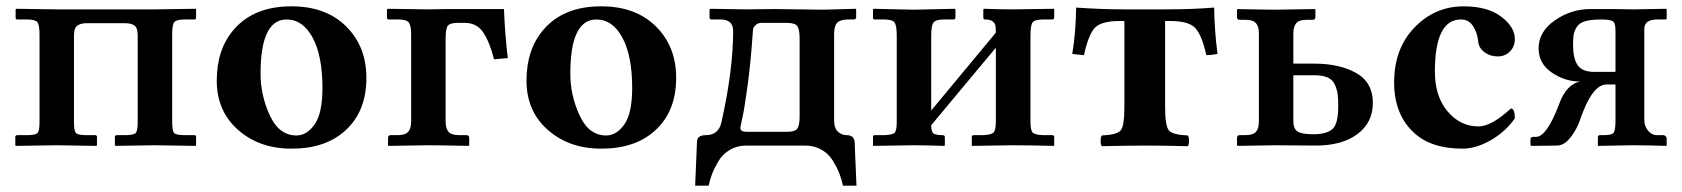

<svg xmlns="http://www.w3.org/2000/svg" viewBox="-20 -464 5361 612"><path d="M106 -353Q106 -385.3 98.9 -393.6Q91.8 -401.9 64.9 -401.9H35.2Q30.3 -401.9 29.8 -407.2V-434.1L32.2 -436L160.2 -434.1H252H377.9H472.2L604 -436L605 -434.1V-408.2Q605 -402.3 600.1 -401.9H568.8Q542 -401.9 535.4 -393.3Q528.8 -384.8 528.8 -354V-74.2Q528.8 -46.4 535.4 -39.8Q542 -33.2 568.8 -33.2H600.1Q605 -33.2 605 -26.9V-1L604 1L472.2 -1L348.1 1L346.2 -1V-27.8Q346.2 -32.7 352.1 -33.2H377.9Q405.8 -33.2 412.4 -40Q418.9 -46.9 418.9 -74.2V-351.1Q418.9 -376 408 -383.1Q397 -390.1 377.9 -390.1H256.8Q237.8 -390.1 226.8 -382.6Q215.8 -375 215.8 -351.1V-74.2Q215.8 -46.4 222.4 -39.8Q229 -33.2 255.9 -33.2H283.2Q289.1 -33.2 289.1 -26.9V-1L287.1 1L159.2 -1L30.8 1L28.8 -1V-27.8Q28.8 -32.7 35.2 -33.2H64.9Q92.8 -33.2 99.4 -40Q106 -46.9 106 -74.2Z M893.6 -401.9Q810.5 -401.9 810.5 -229Q810.5 -160.2 840.1 -96.2Q869.6 -32.2 924.8 -32.2Q958 -32.2 982.9 -67.6Q1007.8 -103 1007.8 -184.1Q1007.8 -286.1 976.6 -344Q945.3 -401.9 893.6 -401.9ZM670.9 -207Q670.9 -307.1 725.6 -370.1Q790 -444.3 909.7 -443.8Q1018.6 -443.8 1083.3 -379.9Q1147.9 -315.9 1147.9 -215.8Q1147.9 -107.9 1079.6 -46.9Q1015.6 10.3 908.7 9.8Q806.6 9.8 738.8 -50Q670.9 -109.9 670.9 -207Z M1290.5 -77.1V-354Q1290.5 -382.8 1283 -392.3Q1275.4 -401.9 1249.5 -401.9H1219.7Q1213.9 -401.9 1213.4 -407.2V-434.1L1216.8 -436L1345.7 -434.1L1401.4 -435.1H1586.4Q1589.4 -355.5 1598.6 -278.8L1554.7 -274.9Q1541.5 -328.1 1521 -359.6Q1500.5 -391.1 1461.4 -391.1H1439.5Q1414.6 -391.1 1407.5 -382.1Q1400.4 -373 1400.4 -340.8V-77.1Q1400.4 -54.2 1409.9 -43.7Q1419.4 -33.2 1443.4 -33.2H1466.8Q1475.6 -33.2 1475.6 -23.9V-1L1473.6 1Q1382.8 -1 1343.8 -1L1218.8 1L1216.8 -1V-23.9Q1216.8 -32.7 1224.6 -33.2H1247.6Q1271.5 -33.2 1281 -43.7Q1290.5 -54.2 1290.5 -77.1Z M1880.9 -401.9Q1797.9 -401.9 1797.9 -229Q1797.9 -160.2 1827.4 -96.2Q1856.9 -32.2 1912.1 -32.2Q1945.3 -32.2 1970.2 -67.6Q1995.1 -103 1995.1 -184.1Q1995.1 -286.1 1963.9 -344Q1932.6 -401.9 1880.9 -401.9ZM1658.2 -207Q1658.2 -307.1 1712.9 -370.1Q1777.3 -444.3 1897 -443.8Q2005.9 -443.8 2070.6 -379.9Q2135.3 -315.9 2135.3 -215.8Q2135.3 -107.9 2066.9 -46.9Q2002.9 10.3 1896 9.8Q1793.9 9.8 1726.1 -50Q1658.2 -109.9 1658.2 -207Z M2339.8 -56.2Q2339.8 -43.9 2359.9 -43.9H2488.8Q2514.6 -43.9 2521.7 -54.4Q2528.8 -64.9 2528.8 -92.8V-341.8Q2528.8 -369.6 2521.7 -380.4Q2514.6 -391.1 2487.8 -391.1H2407.7Q2396.5 -391.1 2389.6 -385Q2382.8 -378.9 2381.3 -374Q2379.9 -369.1 2379.9 -365.2Q2373 -265.1 2363 -191.7Q2353 -118.2 2346.4 -88.6Q2339.8 -59.1 2339.8 -56.2ZM2357.9 0Q2329.1 0 2305.9 13.9Q2282.7 27.8 2269.3 51Q2255.9 74.2 2249.3 91.6Q2242.7 108.9 2238.8 127.9H2195.8L2201.7 -13.2Q2202.6 -33.2 2230 -33.2Q2271 -33.2 2279.8 -75.2Q2316.9 -241.2 2316.9 -365.2Q2316.9 -402.3 2275.9 -401.9H2249Q2242.2 -401.9 2241.7 -407.2V-434.1L2245.1 -436Q2341.3 -434.1 2357.9 -434.1Q2364.7 -434.1 2397.2 -434.6Q2429.7 -435.1 2450.7 -435.1Q2472.7 -435.1 2527.3 -434.1Q2582 -433.1 2602.1 -433.1L2708 -436L2709 -434.1V-409.2Q2709 -402.3 2700.7 -401.9H2685.1Q2658.2 -401.9 2648.4 -391.4Q2638.7 -380.9 2638.7 -355V-81.1Q2638.7 -55.2 2650.9 -44.2Q2663.1 -33.2 2678.7 -33.2Q2701.7 -33.2 2704.1 -12.2L2710 127.9H2667Q2663.1 108.9 2656 90.3Q2648.9 71.8 2635.5 49.3Q2622.1 26.9 2598.9 13.4Q2575.7 0 2546.9 0Z M2891.6 -433.1 3023.4 -436 3025.4 -434.1V-408.2Q3025.4 -402.3 3019.5 -401.9H2989.3Q2962.4 -401.9 2955.3 -391.8Q2948.2 -381.8 2948.2 -350.1V-111.8L3154.3 -359.9Q3154.3 -375 3152.8 -382.6Q3151.4 -390.1 3143.8 -396Q3136.2 -401.9 3120.6 -401.9Q3114.7 -401.9 3114.3 -407.2V-434.1L3116.7 -436Q3171.9 -434.1 3207.5 -434.1L3339.4 -436L3340.3 -434.1V-408.2Q3340.3 -402.3 3334.5 -401.9H3304.7Q3277.8 -401.9 3271.2 -392.3Q3264.6 -382.8 3264.6 -350.1V-77.1Q3264.6 -49.3 3271.5 -41.7Q3278.3 -34.2 3304.7 -33.2H3334.5Q3340.3 -33.2 3340.3 -26.9V-1L3339.4 1Q3258.3 -1 3207.5 -1L3077.6 1V-1V-27.8Q3077.6 -32.7 3083.5 -33.2H3113.3Q3140.1 -34.2 3147.2 -42Q3154.3 -49.8 3154.3 -77.1V-312L2948.2 -64.9Q2948.2 -44.9 2954.8 -39.1Q2961.4 -33.2 2985.4 -33.2Q2991.2 -33.2 2991.7 -26.9V-1L2990.2 1Q2930.2 -1 2891.6 -1L2763.7 1L2762.7 -1V-27.8Q2762.7 -32.7 2767.6 -33.2H2798.3Q2825.2 -34.2 2831.8 -41Q2838.4 -47.9 2838.4 -75.2V-349.1Q2838.4 -382.3 2831.5 -392.1Q2824.7 -401.9 2798.3 -401.9H2768.6Q2762.7 -401.9 2762.7 -407.2V-434.1L2765.6 -436Z M3564 -122.1V-397H3548.8Q3489.7 -397 3469.5 -375Q3449.2 -353 3435.1 -288.1L3397.9 -292Q3409.2 -361.8 3410.2 -439.9Q3490.2 -434.1 3565.9 -434.1H3691.9Q3780.8 -434.1 3850.1 -439.9Q3851.1 -366.7 3860.8 -292Q3837.9 -288.1 3825.2 -288.1Q3811 -352.1 3790 -374.5Q3769 -397 3710.9 -397H3693.8V-122.1Q3693.8 -62 3706.1 -48.1Q3718.3 -34.2 3766.1 -32.2Q3770 -28.3 3770 -15.1Q3770 -2 3766.1 2Q3680.2 0 3634.3 0Q3576.2 0 3492.2 2Q3488.3 -2 3488.3 -14.9Q3488.3 -27.8 3492.2 -32.2Q3540 -34.2 3552 -48.1Q3564 -62 3564 -122.1Z M4245.6 -126Q4245.6 -149.9 4243.7 -164.6Q4241.7 -179.2 4234.6 -194.6Q4227.5 -210 4211.7 -217Q4195.8 -224.1 4169.9 -224.1H4102.5V-79.1Q4102.5 -53.2 4116.2 -44.7Q4129.9 -36.1 4165.5 -36.1Q4208.5 -36.1 4227.1 -52.5Q4245.6 -68.8 4245.6 -126ZM3992.7 -77.1V-356.9Q3992.7 -379.9 3983.2 -390.4Q3973.6 -400.9 3949.7 -400.9H3930.7Q3922.9 -400.9 3922.9 -410.2V-433.1L3924.8 -435.1Q4010.7 -433.1 4045.9 -433.1L4170.9 -435.1L4172.9 -433.1V-410.2Q4172.9 -401.4 4164.6 -400.9H4145.5Q4121.6 -400.9 4112.1 -390.4Q4102.5 -379.9 4102.5 -356.9V-261.2H4168.9Q4250 -261.2 4303 -231.2Q4356 -201.2 4356 -136.2Q4356 -73.2 4306.9 -36.6Q4257.8 0 4173.8 0L4045.9 -1L3924.8 1L3922.9 -1V-23.9Q3922.9 -32.7 3930.7 -33.2H3949.7Q3973.6 -33.2 3983.2 -43.7Q3992.7 -54.2 3992.7 -77.1Z M4808.6 -86.9Q4779.8 -44.9 4732.7 -17.6Q4685.5 9.8 4641.6 9.8Q4540.5 9.8 4485.8 -42Q4423.8 -100.1 4423.8 -201.2Q4423.8 -309.1 4488.8 -376.5Q4553.7 -443.8 4645.5 -443.8Q4721.7 -443.8 4765.1 -410.9Q4808.6 -377.9 4808.6 -339.8Q4808.6 -315.9 4793.2 -300Q4777.8 -284.2 4753.7 -284.2Q4729.5 -284.2 4711.7 -297.6Q4693.8 -311 4691.9 -331.1Q4689 -359.9 4675.3 -380.9Q4661.6 -401.9 4636.7 -401.9Q4553.7 -401.9 4553.7 -235.8Q4553.7 -156.7 4594.2 -108.9Q4634.8 -61 4692.9 -61Q4733.9 -61 4795.9 -118.2Q4808.6 -117.7 4808.6 -86.9Z M5129.4 -234.9V-366.2Q5129.4 -390.1 5121.3 -396Q5113.3 -401.9 5083.5 -401.9Q5052.7 -401.9 5033.4 -396.5Q5014.2 -391.1 5006.1 -378.2Q4998 -365.2 4996.1 -354Q4994.1 -342.8 4994.1 -320.8Q4994.1 -278.8 5008.3 -256.8Q5022.5 -234.9 5061.5 -234.9ZM4951.2 -136.2Q4974.1 -195.3 5016.1 -204.1Q4968.3 -204.1 4926.3 -232.7Q4884.3 -261.2 4884.3 -310.1Q4884.3 -363.3 4936.3 -399.2Q4988.3 -435.1 5048.3 -435.1H5125.5L5185.1 -434.1L5290.5 -436L5292.5 -434.1V-404.8Q5292.5 -401.9 5288.1 -401.9H5263.2Q5221.2 -401.9 5221.2 -372.1V-81.1Q5221.2 -62 5233.2 -47.6Q5245.1 -33.2 5260.3 -33.2H5281.2Q5285.2 -33.2 5287.8 -31Q5290.5 -28.8 5291.5 -26.9Q5292.5 -24.9 5292.5 -23.9V1Q5226.6 -1 5183.1 -1L5073.2 1V-25.9Q5073.2 -32.7 5079.1 -33.2H5093.3Q5118.2 -33.2 5123.8 -41.5Q5129.4 -49.8 5129.4 -81.1V-194.8H5101.1Q5055.2 -194.8 5017.1 -84Q5005.9 -50.8 4985.6 -25.4Q4965.3 0 4942.4 0L4861.3 1L4858.4 -1V-20Q4858.4 -27.8 4868.2 -27.8H4876.5Q4911.1 -28.3 4951.2 -136.2Z"/></svg>

Font: Linux Libertine
Style: Bold
Weight: 700
Designer: Philipp H. Poll
Foundry: Philipp H. Poll
Version: Version 5.0.3